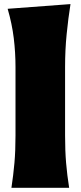

<svg xmlns="http://www.w3.org/2000/svg" viewBox="-20 -899 386 919"><path d="M34.7 0Q43.9 -61 49.1 -119.1Q54.2 -177.2 54.2 -250.5V-577.6Q54.2 -647.5 45.9 -716.1Q37.6 -784.7 16.6 -856.9L317.4 -879.4Q306.6 -811.5 299.1 -736.1Q291.5 -660.6 291.5 -577.6V-250.5Q291.5 -177.2 296.4 -119.1Q301.3 -61 311 0Z"/></svg>

Font: Pinar-DS1-FD Black
Style: Regular
Weight: 900
Designer: Amin Abedi
Version: Version 2.000